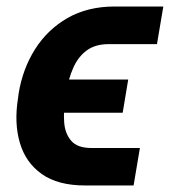

<svg xmlns="http://www.w3.org/2000/svg" viewBox="-20 -566 524 593"><path d="M262.2 -108.9H412.1L392.6 6.8H242.7Q158.7 6.8 108.9 -28.6Q59.1 -64 41.3 -125Q23.4 -186 35.6 -262.2L37.6 -277.3Q49.8 -353 88.1 -413.8Q126.5 -474.6 188.5 -510.3Q250.5 -545.9 334 -545.9H484.4L464.8 -429.7H315.4Q274.4 -429.7 247.8 -410.2Q221.2 -390.6 206.1 -356.2Q190.9 -321.8 183.6 -277.3L181.6 -261.7Q175.8 -223.6 178.2 -188.5Q180.7 -153.3 200 -131.1Q219.2 -108.9 262.2 -108.9ZM376 -320.3 358.9 -217.8H117.7L134.8 -320.3Z"/></svg>

Font: Inter 18pt
Style: Bold Italic
Weight: 700
Italic angle: -9.3988°
Designer: Rasmus Andersson
Foundry: rsms
Version: Version 4.001;git-66647c0bb